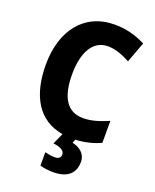

<svg xmlns="http://www.w3.org/2000/svg" viewBox="-173 -821 934 1158"><g transform="rotate(20 294.0 -242.0)"><path d="M450 125C450 71 409 43 363 33L372 10C431 7 482 -5 532 -28V-169C476 -145 425 -128 371 -128C268 -128 219 -207 219 -355C219 -497 271 -587 365 -587C415 -587 462 -568 509 -543L558 -675C495 -708 427 -724 361 -724C162 -724 50 -572 50 -356C50 -156 127 -22 288 5L256 76C307 82 329 98 329 122C329 143 314 152 290 152C272 152 248 148 228 143V229C250 235 279 240 313 240C406 240 450 196 450 125Z"/></g></svg>

Font: Noto Sans Thai SemCond ExtBd
Style: Regular
Weight: 800
Width: 4
Designer: Monotype Design Team
Foundry: Monotype Imaging Inc.
Version: Version 2.002